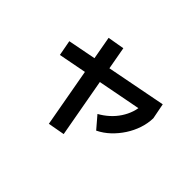

<svg xmlns="http://www.w3.org/2000/svg" viewBox="-127 -905 1254 1254"><g transform="rotate(45 500.0 -278.5)"><path d="M144 -301 124 -408 847 -548 868 -440ZM411 68 290 -605 406 -625 527 47ZM590 -202Q626 -222 656.5 -249.5Q687 -277 709 -310.5Q731 -344 743 -380Q755 -416 755 -452L868 -440Q867 -392 851 -344Q835 -296 807 -253Q779 -210 742.5 -175.5Q706 -141 661 -119Z"/></g></svg>

Font: M PLUS 1 Code SemiBold
Style: Regular
Weight: 600
Designer: Coji Morishita
Foundry: UNDERFOREST DESIGN
Version: Version 1.005